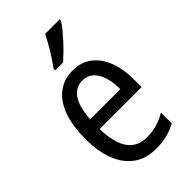

<svg xmlns="http://www.w3.org/2000/svg" viewBox="-235 -844 932 932"><g transform="rotate(-45 231.0 -378.0)"><path d="M238 -546Q297 -546 337 -515Q377 -484 397.5 -430Q418 -376 418 -308V-252H130Q132 -157 165.5 -109Q199 -61 264 -61Q300 -61 332 -70Q364 -79 397 -98V-24Q365 -7 331.5 1.5Q298 10 257 10Q187 10 140 -25Q93 -60 70 -121.5Q47 -183 47 -265Q47 -355 69.5 -417.5Q92 -480 135 -513Q178 -546 238 -546ZM238 -478Q190 -478 163 -438Q136 -398 131 -318H338Q338 -363 327.5 -399Q317 -435 294.5 -456.5Q272 -478 238 -478ZM369 -757Q360 -741 343.5 -721Q327 -701 307.5 -679.5Q288 -658 268.5 -639Q249 -620 233 -606H179V-617Q197 -642 213.5 -667.5Q230 -693 244.5 -718.5Q259 -744 270 -766H369Z"/></g></svg>

Font: Noto Sans Thai Condensed
Style: Regular
Weight: 400
Width: 3
Designer: Monotype Design Team
Foundry: Monotype Imaging Inc.
Version: Version 2.002